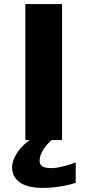

<svg xmlns="http://www.w3.org/2000/svg" viewBox="-20 -691 431 947"><path d="M105 0V-670.9H286.1V0ZM247.6 -9.8Q231 2 217.8 15.9Q204.6 29.8 195.1 44.4Q185.5 59.1 180.4 73.5Q175.3 87.9 175.3 101.1Q175.3 121.6 189.5 129.9Q203.6 138.2 234.4 138.2Q248 138.2 264.6 135.3Q281.2 132.3 297.6 128.2Q314 124 328.6 119.1Q343.3 114.3 353.5 109.9V210.9Q343.3 213.9 327.4 218.3Q311.5 222.7 290.3 226.6Q269 230.5 243.2 233.2Q217.3 235.8 187.5 235.8Q158.2 235.8 131.3 230.5Q104.5 225.1 84.2 212.9Q64 200.7 51.8 181.2Q39.6 161.6 39.6 132.8Q39.6 117.2 46.9 97.4Q54.2 77.6 67.9 57.9Q81.5 38.1 101.1 20.3Q120.6 2.4 144.5 -9.8Z"/></svg>

Font: Syncopate
Style: Bold
Weight: 700
Designer: Astigmatic (AOETI)
Foundry: Astigmatic (AOETI)
Version: Version 1.001 2011